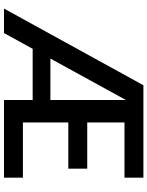

<svg xmlns="http://www.w3.org/2000/svg" viewBox="92 -832 740 964"><g transform="rotate(90 462.0 -350.0)"><path d="M23 0 408 -700H872V-605H595V-418H827V-323H595V-95H872V0H482V-144H225L146 0ZM274 -233H482V-612Z"/></g></svg>

Font: Rethink Sans SemiBold
Style: Regular
Weight: 600
Designer: The Rethink Sans project authors (Hans Thiessen). DM Sans designed by Colophon Foundry.
Foundry: Rethink Communications LLC
Version: Version 1.001